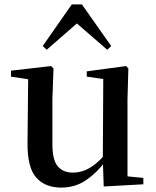

<svg xmlns="http://www.w3.org/2000/svg" viewBox="-20 -836 707 872"><path d="M258 16Q185 16 144.5 -29.5Q104 -75 105 -187L108 -492L134 -472L30 -488V-515L212 -536L223 -525L218 -385V-181Q218 -109 242.5 -80.5Q267 -52 311 -52Q355 -52 395.5 -78.5Q436 -105 468 -149L497 -103H458Q420 -51 370.5 -17.5Q321 16 258 16ZM451 11 447 -111V-113L449 -477L374 -488V-512L553 -536L563 -525L559 -385V-35L631 -28V1ZM467 -610 295 -759H363L192 -610L174 -627L306 -816H352L485 -627Z"/></svg>

Font: Noto Serif KR SemiBold
Style: Regular
Weight: 600
Designer: Ryoko NISHIZUKA 西塚涼子 (kana & ideographs); Frank Grießhammer (Latin, Greek & Cyrillic); Wenlong ZHANG 张文龙 (bopomofo); San
Foundry: Adobe
Version: Version 2.003-H1;hotconv 1.1.1;makeotfexe 2.6.0